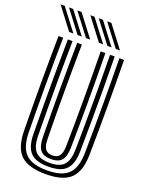

<svg xmlns="http://www.w3.org/2000/svg" viewBox="-201 -1067 869 1159"><g transform="rotate(20 233.0 -487.0)"><path d="M244.2 10Q132.5 10 83.6 -36.8Q34.8 -83.5 33.2 -191Q28.8 -495.5 33.2 -800H63.2Q58.8 -495.5 63.2 -191Q64.8 -96.2 106.9 -55.1Q149 -14 244.2 -14Q339 -14 380.9 -55.1Q422.8 -96.2 424.2 -191Q428.8 -495.5 424.2 -800H454.2Q458.8 -495.5 454.2 -191Q452.8 -83.5 404.1 -36.8Q355.5 10 244.2 10ZM244.2 -38Q163.8 -38 129.1 -73.9Q94.5 -109.8 93.2 -190.8Q92 -299.5 91.4 -395.2Q90.8 -491 91.2 -588.5Q91.8 -686 93.2 -800H123.2Q121.5 -686.5 121.1 -585.9Q120.8 -485.2 121.4 -389Q122 -292.8 123.2 -192Q124.2 -122.8 152 -92.4Q179.8 -62 244.2 -62Q308.5 -62 335.9 -92.5Q363.2 -123 364.2 -192Q368.8 -495.2 364.2 -800H394.2Q396 -684.5 396.4 -584Q396.8 -483.5 396.2 -387.9Q395.8 -292.2 394.2 -190.8Q393.2 -110.2 359 -74.1Q324.8 -38 244.2 -38ZM244.2 -86Q196.8 -86 175.5 -110.9Q154.2 -135.8 153.2 -193Q148.8 -495.8 153.2 -800H183.2Q181.2 -657.2 181 -503Q180.8 -348.8 183.5 -193Q184.2 -147.5 198.9 -128.8Q213.5 -110 244.2 -110Q274.5 -110 288.9 -128.8Q303.2 -147.5 304 -193Q306.8 -342 306.6 -496.4Q306.5 -650.8 304.2 -800H334.2Q338.8 -497.2 334.2 -193Q333.2 -135.8 312.2 -110.9Q291.2 -86 244.2 -86ZM193.2 -845 87.2 -984H114.2L220.2 -845ZM85.2 -845 -20.8 -984H6.2L112.2 -845ZM139.2 -845 33.2 -984H60.2L166.2 -845ZM384.5 -845 278.5 -984H305.5L411.5 -845ZM276.5 -845 170.5 -984H197.5L303.5 -845ZM330.5 -845 224.5 -984H251.5L357.5 -845Z"/></g></svg>

Font: Big Shoulders Inline Display Black
Style: Regular
Weight: 900
Designer: Patric King
Foundry: XO Type Co
Version: Version 1.000